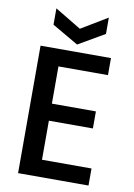

<svg xmlns="http://www.w3.org/2000/svg" viewBox="-98 -969 720 1031"><g transform="rotate(10 262.0 -453.5)"><path d="M459 -602H189V-399H429V-306H189V-93H459V0H75V-695H459ZM410 -907V-818L267 -735L124 -818V-907L267 -821Z"/></g></svg>

Font: Parkinsans Medium
Style: Regular
Weight: 500
Designer: Red Stone, Indian Type Foundry
Foundry: Indian Type Foundry
Version: Version 1.000